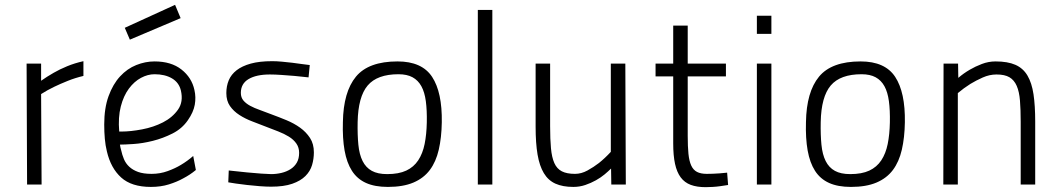

<svg xmlns="http://www.w3.org/2000/svg" viewBox="-20 -763 4365 794"><path d="M90 -500H150V-429Q174 -446 202 -462Q226 -476 257.5 -489Q289 -502 325 -510V-449Q291 -441 260 -428.5Q229 -416 204 -404Q175 -390 150 -374L152 0H92Z M607 -44Q642 -44 673.5 -55.5Q705 -67 728 -81Q755 -97 779 -118L790 -60Q766 -40 737 -25Q712 -11 678.5 -0.5Q645 10 604 10Q524 10 481 -29Q438 -68 422 -137Q416 -161 413.5 -189Q411 -217 411 -248Q411 -316 429 -365.5Q447 -415 476.5 -447Q506 -479 543.5 -494Q581 -509 619 -509Q688 -509 730.5 -475.5Q773 -442 784 -391Q791 -361 785.5 -330Q780 -299 757 -266Q733 -231 693.5 -211Q654 -191 612 -180.5Q570 -170 532.5 -167.5Q495 -165 476 -165Q477 -159 478 -153.5Q479 -148 481 -142Q485 -123 492.5 -105Q500 -87 514.5 -73.5Q529 -60 551 -52Q573 -44 607 -44ZM483 -219Q520 -219 567.5 -228Q615 -237 654 -257Q693 -277 716 -309.5Q739 -342 728 -389Q720 -422 691 -439Q662 -456 619 -456Q591 -456 563 -441Q535 -426 513 -396.5Q491 -367 479.5 -322.5Q468 -278 473 -219ZM704 -743 727 -688 517 -599 496 -648Z M1256 -443Q1227 -446 1198 -449Q1173 -451 1145.5 -453Q1118 -455 1096 -455Q1040 -455 1008 -436Q976 -417 976 -379Q976 -360 986.5 -347.5Q997 -335 1014.5 -325.5Q1032 -316 1055 -308Q1078 -300 1103 -290Q1133 -279 1164.5 -266Q1196 -253 1221 -235Q1246 -217 1262 -192.5Q1278 -168 1278 -133Q1278 -106 1270.5 -80.5Q1263 -55 1243 -35Q1223 -15 1188.5 -3Q1154 9 1101 9Q1081 9 1054.5 7Q1028 5 1002 2Q976 -1 955 -4Q934 -7 924 -9L926 -58Q967 -54 1002 -50Q1032 -47 1061 -45Q1090 -43 1101 -43Q1123 -43 1144 -48Q1165 -53 1181.5 -63.5Q1198 -74 1207.5 -90.5Q1217 -107 1217 -131Q1217 -153 1205.5 -169.5Q1194 -186 1174.5 -198Q1155 -210 1130.5 -219.5Q1106 -229 1080 -239Q1052 -250 1023 -261Q994 -272 970 -287.5Q946 -303 931 -324.5Q916 -346 916 -378Q916 -407 926 -431Q936 -455 958.5 -472.5Q981 -490 1017 -500Q1053 -510 1106 -510Q1124 -510 1145.5 -508Q1167 -506 1188.5 -503.5Q1210 -501 1229.5 -498Q1249 -495 1261 -494Z M1624 -509Q1725 -509 1767 -445Q1809 -381 1807 -257Q1806 -194 1794.5 -144Q1783 -94 1757.5 -60Q1732 -26 1689.5 -8Q1647 10 1584 10Q1530 10 1493.5 -6.5Q1457 -23 1435.5 -56.5Q1414 -90 1405 -140.5Q1396 -191 1398 -258Q1400 -383 1452 -446Q1504 -509 1624 -509ZM1581 -43Q1629 -43 1660 -57.5Q1691 -72 1709.5 -100Q1728 -128 1736 -167.5Q1744 -207 1745 -257Q1746 -307 1741 -344.5Q1736 -382 1722.5 -406.5Q1709 -431 1686 -443.5Q1663 -456 1628 -456Q1540 -456 1500.5 -409.5Q1461 -363 1459 -258Q1458 -205 1462 -164.5Q1466 -124 1479.5 -97Q1493 -70 1517.5 -56.5Q1542 -43 1581 -43Z M1956 -722H2016V0H1956Z M2566 -500 2568 0H2508L2507 -66Q2496 -55 2480.5 -42Q2465 -29 2444.5 -17.5Q2424 -6 2400.5 2Q2377 10 2351 10Q2307 10 2277 -3.5Q2247 -17 2229 -47Q2211 -77 2203 -124Q2195 -171 2195 -239V-500H2255V-241Q2255 -187 2258.5 -149.5Q2262 -112 2272.5 -88.5Q2283 -65 2303.5 -54.5Q2324 -44 2358 -44Q2384 -44 2409.5 -58Q2435 -72 2457 -89Q2482 -109 2506 -135V-500Z M2824 -447V-201Q2824 -157 2827 -127Q2830 -97 2838.5 -78.5Q2847 -60 2862.5 -52Q2878 -44 2903 -44Q2914 -44 2927.5 -44.5Q2941 -45 2955 -46Q2970 -47 2987 -49L2991 2Q2975 5 2958 7Q2944 9 2927.5 10Q2911 11 2898 11Q2862 11 2836.5 1.5Q2811 -8 2795 -29.5Q2779 -51 2771.5 -85.5Q2764 -120 2764 -170V-447H2691V-500H2764V-657H2824V-500H2982V-447Z M3110 -500H3170V0H3110ZM3110 -698H3170V-623H3110Z M3539 -509Q3640 -509 3682 -445Q3724 -381 3722 -257Q3721 -194 3709.5 -144Q3698 -94 3672.5 -60Q3647 -26 3604.5 -8Q3562 10 3499 10Q3445 10 3408.5 -6.5Q3372 -23 3350.5 -56.5Q3329 -90 3320 -140.5Q3311 -191 3313 -258Q3315 -383 3367 -446Q3419 -509 3539 -509ZM3496 -43Q3544 -43 3575 -57.5Q3606 -72 3624.5 -100Q3643 -128 3651 -167.5Q3659 -207 3660 -257Q3661 -307 3656 -344.5Q3651 -382 3637.5 -406.5Q3624 -431 3601 -443.5Q3578 -456 3543 -456Q3455 -456 3415.5 -409.5Q3376 -363 3374 -258Q3373 -205 3377 -164.5Q3381 -124 3394.5 -97Q3408 -70 3432.5 -56.5Q3457 -43 3496 -43Z M3881 0 3882 -500H3942L3943 -441Q3965 -460 3991 -475Q4013 -488 4040.5 -498.5Q4068 -509 4097 -509Q4147 -509 4179 -495Q4211 -481 4229 -450.5Q4247 -420 4254 -373Q4261 -326 4261 -260V0H4201V-259Q4201 -310 4198 -347Q4195 -384 4184.5 -408Q4174 -432 4154.5 -443.5Q4135 -455 4101 -455Q4072 -455 4044 -442.5Q4016 -430 3993 -416Q3966 -399 3941 -378V0Z"/></svg>

Font: Panefresco 250wt
Style: Regular
Weight: 300
Version: Version 1.000